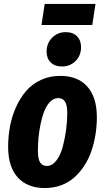

<svg xmlns="http://www.w3.org/2000/svg" viewBox="-20 -930 529 967"><path d="M444.8 -804.2H189L205.1 -910.2H460.9ZM292 -595.2Q255.9 -595.2 235.4 -615.5Q214.8 -635.7 214.8 -669.9Q214.8 -712.4 242.7 -740.2Q270.5 -768.1 311 -768.1Q347.7 -768.1 367.9 -747.3Q388.2 -726.6 388.2 -692.9Q388.2 -649.9 360.6 -622.6Q333 -595.2 292 -595.2ZM206.1 17.1Q118.2 17.1 69.6 -36.1Q21 -89.4 21 -190.9Q21 -244.6 30.8 -295.4Q40.5 -346.2 61.5 -392.3Q82.5 -438.5 112.5 -472.9Q142.6 -507.3 186.5 -527.6Q230.5 -547.9 283.2 -547.9Q371.1 -547.9 419.4 -494.4Q467.8 -440.9 467.8 -338.9Q467.8 -294.9 460.9 -252.2Q454.1 -209.5 440.4 -169.4Q426.8 -129.4 404.8 -95.7Q382.8 -62 354.5 -36.6Q326.2 -11.2 288.1 2.9Q250 17.1 206.1 17.1ZM215.8 -94.2Q243.2 -94.2 264.2 -121.8Q285.2 -149.4 296.4 -192.1Q307.6 -234.9 313.2 -278.1Q318.8 -321.3 318.8 -360.8Q318.8 -400.4 307.4 -418.2Q295.9 -436 272.9 -436Q250.5 -436 232.4 -417.5Q214.4 -398.9 203.1 -370.4Q191.9 -341.8 184.3 -305.4Q176.8 -269 173.8 -235.1Q170.9 -201.2 170.9 -169.9Q170.9 -129.9 181.9 -112.1Q192.9 -94.2 215.8 -94.2Z"/></svg>

Font: Fira Sans Compressed
Style: Bold Italic
Weight: 700
Width: 3
Italic angle: -8°
Designer: Carrois Corporate & Edenspiekermann AG
Foundry: Carrois Corporate GbR & Edenspiekermann AG
Version: Version 4.203;PS 004.203;hotconv 1.0.88;makeotf.lib2.5.64775